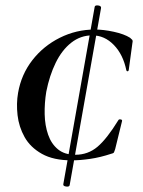

<svg xmlns="http://www.w3.org/2000/svg" viewBox="-20 -591 538 722"><path d="M218 102 336 -565Q337 -572 349 -570.5Q361 -569 360 -561L242 105Q241 112 229 110.5Q217 109 218 102ZM337 -480Q369 -480 408 -471.5Q447 -463 469 -449Q474 -445 477 -441.5Q480 -438 478 -430L464 -327Q463 -323 459.5 -323Q456 -323 455 -327Q443 -386 408 -422Q373 -458 327 -458Q283 -458 248 -430.5Q213 -403 189.5 -355Q166 -307 154 -246Q147 -203 148 -161Q149 -119 161 -84.5Q173 -50 198 -29.5Q223 -9 263 -9Q311 -9 346.5 -39Q382 -69 425 -139Q427 -143 433.5 -142Q440 -141 439 -136L413 -30Q410 -23 409 -19Q408 -15 399 -13Q357 1 318.5 6.5Q280 12 250 12Q181 12 137.5 -12.5Q94 -37 72.5 -75.5Q51 -114 46 -158Q41 -202 48 -242Q60 -311 101.5 -364.5Q143 -418 205 -449Q267 -480 337 -480Z"/></svg>

Font: Cormorant Light
Style: Bold Italic
Weight: 700
Italic angle: -10°
Version: Version 4.000